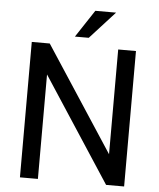

<svg xmlns="http://www.w3.org/2000/svg" viewBox="-60 -953 832 1004"><g transform="rotate(5 356.5 -451.0)"><path d="M629.4 -710.9V0H534.7L176.8 -548.3V0H82.5V-710.9H176.8L536.1 -161.1V-710.9ZM304.7 -758.3 399.4 -901.9H508.3L377.4 -758.3Z"/></g></svg>

Font: Vazirmatn UI
Style: Regular
Weight: 400
Designer: Saber Rastikerdar
Foundry: Saber Rastikerdar
Version: Version 33.003